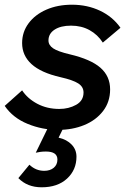

<svg xmlns="http://www.w3.org/2000/svg" viewBox="-29 -536 540 816"><path d="M-9 -86 65 -152Q88 -117 129.5 -95Q171 -73 223 -73Q263 -73 294.5 -90.5Q326 -108 326 -143Q326 -167 303.5 -181.5Q281 -196 228 -208Q145 -227 105 -263.5Q65 -300 65 -353Q65 -400 92.5 -437Q120 -474 168 -495Q216 -516 277 -516Q342 -516 396 -490.5Q450 -465 483 -418L408 -355Q386 -389 351.5 -408Q317 -427 273 -427Q229 -427 203 -410Q177 -393 177 -364Q177 -344 197 -330.5Q217 -317 268 -305Q357 -284 398 -248Q439 -212 439 -156Q439 -103 409 -64Q379 -25 329 -4.5Q279 16 218 16Q151 16 88.5 -9.5Q26 -35 -9 -86ZM49 221 96 164Q123 190 159 190Q184 190 199.5 177Q215 164 215 142Q215 108 166 108Q153 108 142.5 109.5Q132 111 123 113L183 -10H249L220 49Q255 57 275.5 78.5Q296 100 296 130Q296 186 256 223Q216 260 148 260Q87 260 49 221Z"/></svg>

Font: Wix Madefor Text SemiBold
Style: Italic
Weight: 600
Italic angle: -12°
Designer: Dalton Maag Ltd
Foundry: Dalton Maag Ltd
Version: Version 3.100